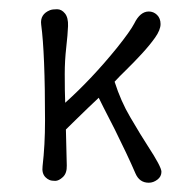

<svg xmlns="http://www.w3.org/2000/svg" viewBox="-20 -392 404 414"><path d="M122.6 -92.3 124 -35.2Q124.5 -18.6 115.7 -10.3Q106.9 -2 99.1 -2Q91.3 -2 86.7 -3.9Q82 -5.9 78.1 -9.8Q69.8 -18.1 71.8 -33.7Q77.1 -79.1 77.1 -131.8Q77.1 -277.8 68.8 -338.9Q65.9 -361.3 87.9 -370.1Q93.3 -372.1 103 -372.1Q112.8 -372.1 120.1 -363Q127.4 -354 126.7 -335.7Q126 -317.4 122.8 -289.3Q119.6 -261.2 119.6 -232.4Q119.6 -192.4 120.6 -170.4Q178.2 -222.2 232.4 -289.1Q261.2 -325.2 269.5 -341.3Q282.2 -367.2 300.8 -367.2Q311 -367.2 318.6 -359.9Q326.2 -352.5 326.2 -340.1Q326.2 -327.6 314.5 -311Q302.7 -294.4 286.1 -276.4Q269.5 -258.3 251 -240.2Q237.8 -227.5 227.1 -215.8Q240.7 -173.3 260.7 -139.6Q284.7 -98.6 298.8 -77.1Q328.1 -32.2 328.1 -21.7Q328.1 -11.2 319.3 -4.6Q310.5 2 300.8 2Q280.8 2 272.2 -17.8Q263.7 -37.6 251.7 -63Q239.7 -88.4 227.3 -113.3Q214.8 -138.2 203.1 -160.6Q197.8 -171.9 192.9 -181.2Q169.9 -159.7 146 -136.2Q130.9 -121.6 122.1 -112.8Q122.1 -102.1 122.6 -92.3Z"/></svg>

Font: Pompiere
Style: Regular
Weight: 400
Designer: Karolina Lach
Foundry: Sorkin Type Co.
Version: Version 1.002